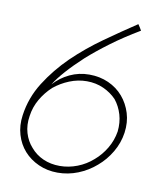

<svg xmlns="http://www.w3.org/2000/svg" viewBox="-75 -697 670 769"><g transform="rotate(10 260.0 -313.0)"><path d="M61 -196Q66 -233 84.5 -265Q103 -297 130 -322Q158 -345 192.5 -359Q227 -373 263 -373Q300 -373 331 -359Q362 -345 384 -322Q404 -297 413.5 -265Q423 -233 419 -196Q413 -159 394 -127Q375 -95 348 -72Q320 -47 285 -33.5Q250 -20 214 -20Q177 -20 146.5 -33.5Q116 -47 95 -72Q74 -95 64.5 -127Q55 -159 61 -196ZM33 -194Q27 -152 38 -115Q49 -78 73 -51Q97 -24 132.5 -8Q168 8 210 8Q253 8 293 -8Q333 -24 365 -52Q397 -79 419 -116.5Q441 -154 447 -196Q453 -239 441.5 -276Q430 -313 406 -341Q382 -369 346.5 -385Q311 -401 268 -401Q226 -401 189 -383.5Q152 -366 125 -336Q141 -362 169 -393.5Q197 -425 237 -462Q275 -496 326 -534Q377 -572 441 -610Q438 -616 434 -622Q430 -628 426 -634Q364 -593 298.5 -546.5Q233 -500 177 -446Q122 -392 82.5 -329.5Q43 -267 33 -194Z"/></g></svg>

Font: Josefin Slab Thin Light
Style: Italic
Weight: 300
Italic angle: -12°
Version: Version 2.000